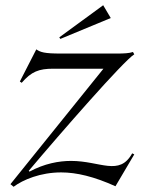

<svg xmlns="http://www.w3.org/2000/svg" viewBox="-20 -705 555 735"><path d="M32 10C68 -17 135 -45 214 -45C273 -45 340 -29 422 8L494 -114L486 -118C437 -29 364 -89 252 -89C206 -89 150 -79 93 -48L90 -51C213 -197 454 -473 494 -497L489 -506C475 -501 453 -500 428 -500H213C150 -500 135 -505 119 -516L56 -393L63 -388C100 -431 129 -442 184 -442H376L20 0ZM211 -556 404 -636 375 -685 207 -562Z"/></svg>

Font: Sinistre
Style: Regular
Weight: 400
Designer: Jules Durand
Foundry: Collletttivo
Version: Version 69.420;Glyphs 3.2 (3217)